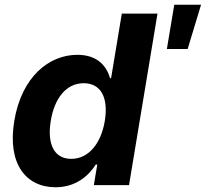

<svg xmlns="http://www.w3.org/2000/svg" viewBox="-20 -785 872 814"><path d="M687.5 -577.4H775.6L832.4 -764.9H718.8ZM215.6 8.9C303.3 8.9 357.2 -41.9 386 -87.4H392.4L377.8 0H527L647.7 -727.3H496.4L451 -453.8H446.4C433.9 -498.2 399.1 -552.6 307.9 -552.6C187.9 -552.6 71.4 -459.5 40.5 -272C10.3 -89.5 90.6 8.9 215.6 8.9ZM282 -111.5C207.4 -111.5 179.3 -177.6 195.3 -272.7C210.6 -367.2 259.9 -432.2 334.9 -432.2C408.4 -432.2 440.3 -370 424.4 -272.7C408.4 -175.4 354.8 -111.5 282 -111.5Z"/></svg>

Font: TID UI
Style: Bold Italic
Weight: 700
Italic angle: -9.39999°
Designer: The TID Project Authors
Foundry: Bakken & Bæck
Version: Version 1.001;hotconv 1.0.109;makeotfexe 2.5.65596